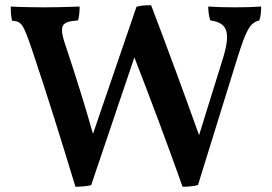

<svg xmlns="http://www.w3.org/2000/svg" viewBox="-20 -704 1038 733"><path d="M878 -676C842 -676 803 -677 775 -679C775 -664 777 -642 783 -626C847 -617 862 -584 832 -484L740 -188C682 -350 618 -524 557 -684C534 -684 516 -683 501 -678L335 -193C304 -303 266 -423 234 -519C203 -608 211 -621 278 -626C283 -645 284 -663 284 -679C245 -677 180 -676 149 -676C118 -676 53 -677 21 -679C21 -661 22 -642 26 -625C62 -622 68 -616 105 -506C159 -345 214 -169 268 9C285 9 312 7 328 3L493 -485C556 -323 620 -152 677 9C697 9 722 7 736 2L886 -482C920 -590 934 -617 970 -626C976 -643 977 -662 977 -679C950 -677 909 -676 878 -676Z"/></svg>

Font: Vollkorn Semibold
Style: Regular
Weight: 600
Designer: Friedrich Althausen
Foundry: Friedrich Althausen
Version: Version 4.015;PS 004.015;hotconv 1.0.88;makeotf.lib2.5.64775